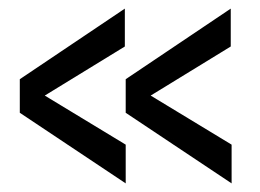

<svg xmlns="http://www.w3.org/2000/svg" viewBox="-20 -476 605 446"><path d="M272 -50V-140L84 -254L270 -368V-456L26 -292V-214ZM518 -50V-140L330 -254L516 -368V-456L272 -292V-214Z"/></svg>

Font: Ronzino
Style: Regular
Weight: 400
Designer: Nunzio Mazzaferro
Foundry: Collletttivo
Version: Version 1.000;Glyphs 3.3 (3337)